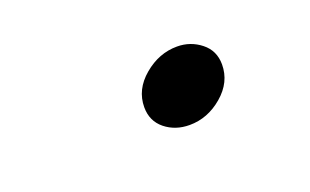

<svg xmlns="http://www.w3.org/2000/svg" viewBox="-36 -510 659 408"><g transform="rotate(-20 293.0 -306.0)"><path d="M373 -388.7Q403.3 -388.7 426.8 -370.1Q450.2 -351.6 450.2 -320.3Q450.2 -280.3 416.5 -251.5Q382.8 -222.7 341.8 -222.7Q309.6 -222.7 286.6 -241.2Q263.7 -259.8 263.7 -291Q263.7 -331.1 297.9 -359.9Q332 -388.7 373 -388.7Z"/></g></svg>

Font: Thabit-Bold-Oblique
Style: Bold Oblique
Weight: 700
Designer: Regenerated by Nadim Shaikli
Foundry: MAK Alagha
Version: 0.01